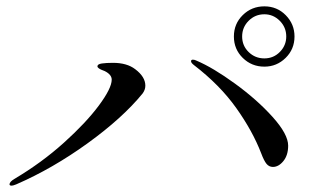

<svg xmlns="http://www.w3.org/2000/svg" viewBox="-20 -721 1040 605"><path d="M717 -606Q717 -646 745 -673.5Q773 -701 813 -701Q853 -701 880.5 -673Q908 -645 908 -606Q908 -566 880 -538.5Q852 -511 813 -511Q773 -511 745 -538.5Q717 -566 717 -606ZM882 -606Q882 -635 861.5 -655.5Q841 -676 813 -676Q784 -676 763.5 -655.5Q743 -635 743 -606Q743 -577 763.5 -557Q784 -537 813 -537Q842 -537 862 -557.5Q882 -578 882 -606ZM803 -238Q776 -308 724.5 -380.5Q673 -453 591 -516Q582 -523 582 -528Q582 -533 588 -533Q593 -533 599 -530Q651 -508 720.5 -457.5Q790 -407 839 -352.5Q888 -298 888 -262Q888 -232 873 -213.5Q858 -195 840 -195Q828 -195 820 -204.5Q812 -214 803 -238ZM10 -140Q10 -148 25 -157Q111 -208 181 -271Q251 -334 291.5 -388.5Q332 -443 332 -470Q332 -486 310 -497Q305 -499 300 -501Q295 -503 291 -506Q287 -509 287 -512Q287 -519 301 -521Q315 -523 336 -523Q380 -523 406 -503Q438 -479 438 -451Q438 -438 429 -426Q366 -349 256 -269.5Q146 -190 31 -140Q21 -136 17 -136Q10 -136 10 -140Z"/></svg>

Font: Shippori Mincho
Style: Regular
Weight: 400
Designer: FONTDASU
Foundry: FONTDASU / Google Inc. / but / Adobe
Version: Version 3.110; ttfautohint (v1.8.3)